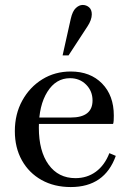

<svg xmlns="http://www.w3.org/2000/svg" viewBox="-20 -744 520 776"><path d="M266 12Q199 12 148 -16.5Q97 -45 68.5 -96Q40 -147 40 -214Q40 -283 70 -337.5Q100 -392 151 -423.5Q202 -455 266 -455Q345 -455 392.5 -406.5Q440 -358 440 -277Q440 -267 439.5 -257.5Q439 -248 437 -243H119L121 -269H266Q354 -269 354 -338Q354 -376 328 -402Q302 -428 263 -428Q206 -428 171.5 -373Q137 -318 137 -228Q137 -133 176.5 -78.5Q216 -24 285 -24Q332 -24 367.5 -50Q403 -76 422 -125L448 -114Q403 12 266 12ZM233 -520 266 -668Q273 -699 286.5 -711.5Q300 -724 314 -724Q329 -724 340 -714.5Q351 -705 351 -686Q351 -675 346.5 -662.5Q342 -650 334 -638L257 -520Z"/></svg>

Font: Baskervville Medium
Style: Regular
Weight: 500
Version: Version 1.100